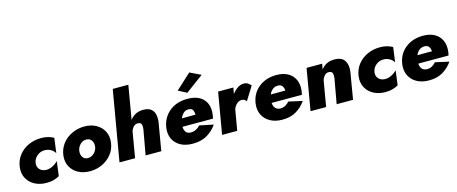

<svg xmlns="http://www.w3.org/2000/svg" viewBox="-45 -1414 4906 2059"><g transform="rotate(-15 2408.5 -385.0)"><path d="M222 -230Q230 -274 265.5 -304Q301 -334 350 -334Q383 -334 413.5 -318Q444 -302 463 -272L485 -436Q457 -451 424 -460.5Q391 -470 346 -470Q270 -470 205.5 -440.5Q141 -411 98.5 -357Q56 -303 46 -230Q37 -158 66 -104Q95 -50 151.5 -20Q208 10 282 10Q328 10 362.5 0Q397 -10 425 -26L446 -188Q419 -160 384 -142.5Q349 -125 310 -126Q266 -128 240.5 -156.5Q215 -185 222 -230Z M707 -230Q713 -272 743.5 -301.5Q774 -331 813 -329Q851 -328 869.5 -298.5Q888 -269 883 -230Q877 -188 845.5 -159.5Q814 -131 775 -132Q738 -134 720 -162.5Q702 -191 707 -230ZM530 -230Q521 -159 549.5 -105Q578 -51 634 -20.5Q690 10 763 10Q838 10 901.5 -20Q965 -50 1007.5 -104Q1050 -158 1059 -230Q1068 -301 1039.5 -355Q1011 -409 955.5 -439.5Q900 -470 827 -470Q753 -470 688.5 -440Q624 -410 582 -356Q540 -302 530 -230Z M1432 -280 1382 0H1556L1608 -306Q1615 -356 1605.5 -395.5Q1596 -435 1565.5 -457.5Q1535 -480 1478 -479Q1429 -478 1393.5 -458Q1358 -438 1335 -405L1399 -780H1226L1092 0H1265L1313 -282Q1320 -311 1341.5 -334Q1363 -357 1394 -354Q1425 -351 1430 -329Q1435 -307 1432 -280Z M2186 -679 2064 -738 1894 -582 1988 -533ZM1843 -194H2182Q2185 -206 2187 -217.5Q2189 -229 2190 -238Q2204 -344 2146 -407Q2088 -470 1971 -470Q1862 -470 1787.5 -418Q1713 -366 1684 -279Q1680 -267 1677.5 -255Q1675 -243 1673 -230Q1663 -160 1688.5 -106Q1714 -52 1769.5 -21Q1825 10 1906 10Q1999 10 2064.5 -28.5Q2130 -67 2174 -130L2020 -162Q2001 -140 1973 -125.5Q1945 -111 1910 -112Q1876 -114 1860 -136.5Q1844 -159 1843 -194ZM1861 -283Q1874 -316 1898 -338Q1922 -360 1957 -358Q1990 -357 2000.5 -336Q2011 -315 2012 -284Z M2582 -281 2675 -430Q2662 -447 2642.5 -459.5Q2623 -472 2597 -472Q2561 -472 2527 -449Q2493 -426 2467 -391L2479 -460H2310L2231 0H2399L2438 -226Q2448 -260 2474 -284.5Q2500 -309 2531 -308Q2548 -308 2560 -300Q2572 -292 2582 -281Z M2833 -194H3169Q3172 -206 3174 -217.5Q3176 -229 3177 -238Q3185 -309 3160.5 -361Q3136 -413 3084.5 -441.5Q3033 -470 2959 -470Q2854 -470 2778.5 -418.5Q2703 -367 2676 -280Q2672 -268 2669.5 -255.5Q2667 -243 2665 -230Q2656 -160 2683.5 -105.5Q2711 -51 2767 -20.5Q2823 10 2901 10Q2992 10 3055.5 -28.5Q3119 -67 3161 -128L3009 -162Q2991 -140 2965 -125.5Q2939 -111 2906 -112Q2871 -114 2853 -136.5Q2835 -159 2833 -194ZM2848 -284Q2860 -315 2885 -335.5Q2910 -356 2945 -356Q2978 -356 2993 -335Q3008 -314 3009 -284Z M3553 -280 3503 0H3685L3735 -298Q3746 -373 3714.5 -422Q3683 -471 3597 -470Q3548 -469 3512.5 -449.5Q3477 -430 3454 -398L3465 -460H3292L3213 0H3386L3434 -281Q3441 -310 3462 -333.5Q3483 -357 3514 -354Q3545 -351 3550.5 -329Q3556 -307 3553 -280Z M3984 -230Q3992 -274 4027.5 -304Q4063 -334 4112 -334Q4145 -334 4175.5 -318Q4206 -302 4225 -272L4247 -436Q4219 -451 4186 -460.5Q4153 -470 4108 -470Q4032 -470 3967.5 -440.5Q3903 -411 3860.5 -357Q3818 -303 3808 -230Q3799 -158 3828 -104Q3857 -50 3913.5 -20Q3970 10 4044 10Q4090 10 4124.5 0Q4159 -10 4187 -26L4208 -188Q4181 -160 4146 -142.5Q4111 -125 4072 -126Q4028 -128 4002.5 -156.5Q3977 -185 3984 -230Z M4461 -194H4797Q4800 -206 4802 -217.5Q4804 -229 4805 -238Q4813 -309 4788.5 -361Q4764 -413 4712.5 -441.5Q4661 -470 4587 -470Q4482 -470 4406.5 -418.5Q4331 -367 4304 -280Q4300 -268 4297.5 -255.5Q4295 -243 4293 -230Q4284 -160 4311.5 -105.5Q4339 -51 4395 -20.5Q4451 10 4529 10Q4620 10 4683.5 -28.5Q4747 -67 4789 -128L4637 -162Q4619 -140 4593 -125.5Q4567 -111 4534 -112Q4499 -114 4481 -136.5Q4463 -159 4461 -194ZM4476 -284Q4488 -315 4513 -335.5Q4538 -356 4573 -356Q4606 -356 4621 -335Q4636 -314 4637 -284Z"/></g></svg>

Font: Jost* 800 Heavy Italic
Style: Italic
Weight: 800
Italic angle: -10°
Version: Version 3.200; ttfautohint (v0.97) -l 8 -r 50 -G 200 -x 14 -